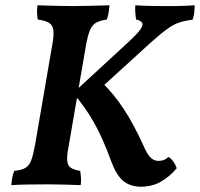

<svg xmlns="http://www.w3.org/2000/svg" viewBox="-20 -699 758 728"><path d="M122 -679Q152 -678 186 -677Q220 -676 257 -676Q291 -676 326 -677Q361 -678 395 -679Q394 -665 392 -651.5Q390 -638 385 -625Q359 -621 344.5 -613Q330 -605 321.5 -585.5Q313 -566 306 -527L240 -143Q233 -108 235 -89Q237 -70 249 -62.5Q261 -55 284 -51Q286 -39 287 -25Q288 -11 286 3Q263 2 243.5 1.5Q224 1 204.5 0.5Q185 0 161 0Q124 0 88 0.5Q52 1 23 3Q24 -13 26.5 -26Q29 -39 34 -51Q62 -54 76.5 -62.5Q91 -71 98.5 -91.5Q106 -112 113 -150L179 -534Q185 -569 182 -587Q179 -605 165 -613Q151 -621 123 -625Q121 -637 120.5 -650.5Q120 -664 122 -679ZM493 -679Q523 -677 550 -676.5Q577 -676 607 -676Q627 -676 646 -676Q665 -676 683 -677Q701 -678 718 -679Q718 -667 716.5 -652Q715 -637 710 -624Q682 -621 660.5 -614Q639 -607 614.5 -589.5Q590 -572 552 -538L360 -363L364 -389Q410 -345 448 -287.5Q486 -230 523 -149Q538 -114 551 -101.5Q564 -89 580 -89Q591 -89 600 -92Q609 -95 619 -104Q630 -97 638 -85.5Q646 -74 650 -61Q621 -27 588 -9Q555 9 513 9Q471 8 445.5 -14.5Q420 -37 401 -89Q370 -175 336 -235Q302 -295 257 -346L463 -536Q499 -569 511.5 -586.5Q524 -604 519 -612.5Q514 -621 496 -625Q494 -638 493 -652Q492 -666 493 -679Z"/></svg>

Font: Vollkorn SemiBold
Style: Italic
Weight: 600
Italic angle: -11°
Designer: Friedrich Althausen
Foundry: Friedrich Althausen
Version: Version 5.000